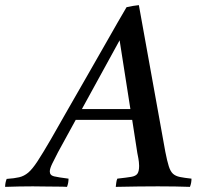

<svg xmlns="http://www.w3.org/2000/svg" viewBox="-104 -727 780 748"><path d="M431 -131 411 -260H191L122 -134Q109 -109 99.5 -89.5Q90 -70 90 -59Q90 -44 106.5 -40Q123 -36 163 -31Q163 -14 157 1Q143 0 117 0Q91 0 65 -0.5Q39 -1 24 -1Q-4 -1 -29 -0.5Q-54 0 -84 1Q-84 -15 -78 -30Q-48 -32 -29 -36.5Q-10 -41 6 -54.5Q22 -68 42 -98.5Q62 -129 94 -184Q122 -233 159 -298Q196 -363 237 -434Q278 -505 317 -574Q356 -643 389 -699Q403 -702 414.5 -704Q426 -706 437 -707L540 -136Q547 -100 553.5 -79.5Q560 -59 570 -50Q580 -41 597 -37.5Q614 -34 642 -31Q642 -14 636 1Q612 0 578 -0.5Q544 -1 511 -1Q482 -1 435 -0.5Q388 0 347 1Q348 -7 349 -15.5Q350 -24 353 -31Q389 -35 407 -38Q425 -41 431.5 -50.5Q438 -60 438 -81Q438 -86 437 -96.5Q436 -107 431 -131ZM215 -302H404L362 -570Z"/></svg>

Font: Tiro Telugu
Style: Italic
Weight: 400
Italic angle: -11°
Designer: Telugu: John Hudson & Fiona Ross, assisted by Kaja Sojewska. Latin: John Hudson with Paul Hanslow, assisted by Kaja Soje
Foundry: Tiro Typeworks Ltd.
Version: Version 1.52